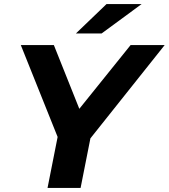

<svg xmlns="http://www.w3.org/2000/svg" viewBox="-20 -921 827 941"><path d="M213 0 270 -288 288 -186 82 -700H244L401 -307L303 -306L620 -700H787L377 -185L432 -288L375 0ZM352 -757 502 -901H674L478 -757Z"/></svg>

Font: Montserrat Thin
Style: Bold Italic
Weight: 700
Italic angle: -11.3°
Version: Version 9.000